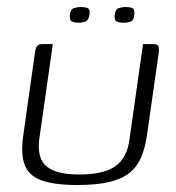

<svg xmlns="http://www.w3.org/2000/svg" viewBox="-20 -525 504 549"><path d="M131 -399 92 -125Q86 -71 114 -48.5Q142 -26 206 -26Q276 -26 309.5 -49.5Q343 -73 350 -125L389 -399Q390 -399 393.5 -399Q397 -399 401 -399Q405 -399 409 -399Q413 -399 414 -399Q424 -399 428 -397.5Q432 -396 433.5 -391Q435 -386 434 -375L400 -137Q395 -102 383.5 -75Q372 -48 350 -30.5Q328 -13 292 -4.5Q256 4 201 4Q136 4 99.5 -9Q63 -22 51 -52.5Q39 -83 46 -134L80 -375Q82 -389 86.5 -394Q91 -399 103 -399Q111 -399 117 -399Q123 -399 131 -399ZM333 -460Q322 -460 314 -463.5Q306 -467 308 -483Q310 -499 320 -502Q330 -505 339 -505Q350 -505 358 -502Q366 -499 364 -483Q363 -467 354 -463.5Q345 -460 333 -460ZM205 -460Q193 -460 185.5 -463.5Q178 -467 180 -484Q182 -499 192 -502Q202 -505 211 -505Q222 -505 230 -502Q238 -499 236 -484Q234 -468 225 -464Q216 -460 205 -460Z"/></svg>

Font: Genos Light
Style: Italic
Weight: 300
Italic angle: -8°
Designer: Robert E. Leuschke
Foundry: Robert E. Leuschke
Version: Version 1.010